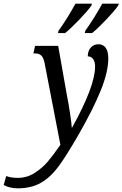

<svg xmlns="http://www.w3.org/2000/svg" viewBox="-158 -786 667 1046"><path d="M-138 222 -124 173Q-100 183 -61 183Q-11 183 31 156Q73 129 103 93.5Q133 58 171 3L85 -442Q79 -472 67 -483.5Q55 -495 32 -495H24L33 -536H159L207 -264Q216 -220 224 -166Q232 -112 233 -91H235Q360 -317 360 -423Q360 -449 349.5 -464Q339 -479 320 -479Q321 -512 338 -528.5Q355 -545 378 -545Q404 -545 418 -525.5Q432 -506 432 -468Q432 -395 391 -293.5Q350 -192 272 -56Q205 61 161.5 120Q118 179 65.5 209.5Q13 240 -61 240Q-104 240 -138 222ZM161 -619Q206 -680 253 -766H343L340 -756Q321 -728 275 -680Q229 -632 197 -606H158ZM307 -619Q355 -686 399 -766H489L486 -756Q468 -729 422 -680.5Q376 -632 344 -606H304Z"/></svg>

Font: Noto Serif Cond
Style: Italic
Weight: 400
Width: 3
Italic angle: -12°
Designer: Monotype Design Team
Foundry: Monotype Imaging Inc.
Version: Version 1.001